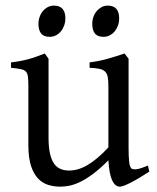

<svg xmlns="http://www.w3.org/2000/svg" viewBox="-20 -663 570 697"><path d="M412.6 -596.2Q412.6 -582.5 408.2 -570.3Q403.8 -558.1 396.2 -549.1Q388.7 -540 378.4 -534.7Q368.2 -529.3 356 -529.3Q334 -529.3 324.5 -541.5Q314.9 -553.7 314.9 -576.2Q314.9 -589.8 319.3 -602.1Q323.7 -614.3 331.5 -623.3Q339.4 -632.3 349.4 -637.5Q359.4 -642.6 371.1 -642.6Q412.6 -642.6 412.6 -596.2ZM217.3 -596.2Q217.3 -582.5 212.9 -570.3Q208.5 -558.1 200.9 -549.1Q193.4 -540 183.1 -534.7Q172.9 -529.3 160.6 -529.3Q138.7 -529.3 129.2 -541.5Q119.6 -553.7 119.6 -576.2Q119.6 -589.8 124 -602.1Q128.4 -614.3 136.2 -623.3Q144 -632.3 154.1 -637.5Q164.1 -642.6 175.8 -642.6Q217.3 -642.6 217.3 -596.2ZM522 -40Q503.9 -28.3 487.3 -18.3Q470.7 -8.3 456.5 -1Q442.4 6.3 431.6 10.5Q420.9 14.6 415 14.6Q397.9 14.6 387.2 -8.1Q376.5 -30.8 373.5 -81.1Q343.3 -50.8 318.1 -32Q293 -13.2 271.7 -2.9Q250.5 7.3 232.7 11Q214.8 14.6 199.2 14.6Q176.3 14.6 155.3 8.3Q134.3 2 118.2 -14.9Q102.1 -31.7 92.5 -61Q83 -90.3 83 -136.2V-347.2Q83 -370.6 81.5 -383.5Q80.1 -396.5 74 -403.1Q67.9 -409.7 55.2 -412.1Q42.5 -414.6 20 -417V-436.5Q37.6 -438.5 53 -441.4Q68.4 -444.3 82.8 -448.2Q97.2 -452.1 111.8 -457.3Q126.5 -462.4 142.6 -468.8L156.2 -449.7V-163.1Q156.2 -128.9 161.4 -106Q166.5 -83 176 -69.3Q185.5 -55.7 199.5 -49.8Q213.4 -43.9 231 -43.9Q246.6 -43.9 262.9 -48.6Q279.3 -53.2 296.6 -63.2Q314 -73.2 333 -89.1Q352.1 -105 373.5 -127.9V-347.2Q373.5 -369.1 371.3 -382.3Q369.1 -395.5 361.8 -402.8Q354.5 -410.2 341.1 -413.1Q327.6 -416 305.2 -417V-436.5Q340.3 -440.9 372.6 -450.2Q404.8 -459.5 432.1 -468.8L446.8 -449.7V-124Q446.8 -93.8 449 -74.7Q451.2 -55.7 458 -50.8Q463.9 -46.9 478 -49.1Q492.2 -51.3 517.1 -62L522 -40Z"/></svg>

Font: GentiumAlt
Style: Regular
Weight: 400
Designer: J. Victor Gaultney
Version: Version 1.02; 2005; OFL release